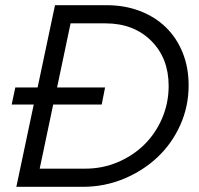

<svg xmlns="http://www.w3.org/2000/svg" viewBox="-20 -720 767 740"><path d="M43 0 110 -317H25L39 -383H125L192 -700H390Q461 -700 519.5 -677.5Q578 -655 619.5 -614.5Q661 -574 684 -517Q707 -460 707 -391Q707 -310 675 -238.5Q643 -167 587.5 -114.5Q532 -62 457.5 -31Q383 0 299 0ZM386 -630H252L200 -383H385L372 -317H185L133 -70H309Q375 -70 434 -95Q493 -120 536.5 -163Q580 -206 605 -264.5Q630 -323 630 -389Q630 -496 562.5 -563Q495 -630 386 -630Z"/></svg>

Font: Red Hat Display
Style: Italic
Weight: 400
Italic angle: -12°
Designer: Pentagram / MCKL
Foundry: Pentagram / MCKL
Version: Version 1.003; Red Hat Display Italic